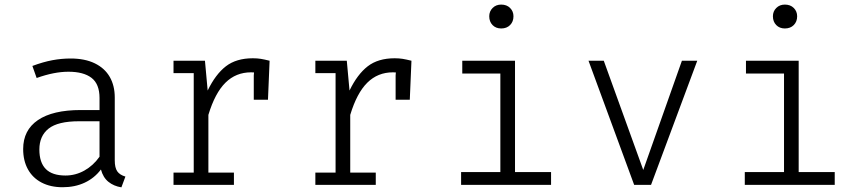

<svg xmlns="http://www.w3.org/2000/svg" viewBox="-20 -802 3732 833"><path d="M477.9 -106.2Q477.9 -74.4 488.7 -58.7Q499.5 -43.1 524.1 -35.9L506.7 10.8Q473.8 5.6 450.5 -13.1Q427.2 -31.8 417.9 -66.7Q389.7 -29.2 347.4 -9.5Q305.1 10.3 251.8 10.3Q199 10.3 160.3 -10Q121.5 -30.3 101 -67.7Q80.5 -105.1 80.5 -155.4Q80.5 -237.4 144.6 -281Q208.7 -324.6 330.3 -324.6H411.8V-376.9Q411.8 -437.4 377.2 -464.1Q342.6 -490.8 276.9 -490.8Q214.9 -490.8 139 -463.6L120.5 -515.9Q167.2 -533.3 207.2 -540.8Q247.2 -548.2 286.2 -548.2Q348.2 -548.2 391.3 -527.2Q434.4 -506.2 456.2 -468.2Q477.9 -430.3 477.9 -379ZM411.8 -122.1V-275.9H322.6Q231.3 -275.9 191 -244.1Q150.8 -212.3 150.8 -153.3Q150.8 -96.9 178.7 -68.7Q206.7 -40.5 264.1 -40.5Q307.7 -40.5 346.2 -62.1Q384.6 -83.6 411.8 -122.1Z M1149.7 -538.5 1142.6 -369.2H1081V-474.4L1082.1 -487.7Q1077.9 -488.2 1069.2 -488.2Q1003.6 -488.2 958.2 -443.3Q912.8 -398.5 884.1 -303.6V-53.3H994.9V0H732.8V-53.3H820.5V-484.6H732.8V-538.5H869.2L881 -409.2Q914.9 -479.5 960 -514.4Q1005.1 -549.2 1076.9 -549.2Q1095.9 -549.2 1111.5 -546.7Q1127.2 -544.1 1149.7 -538.5Z M1765.1 -538.5 1757.9 -369.2H1696.4V-474.4L1697.4 -487.7Q1693.3 -488.2 1684.6 -488.2Q1619 -488.2 1573.6 -443.3Q1528.2 -398.5 1499.5 -303.6V-53.3H1610.3V0H1348.2V-53.3H1435.9V-484.6H1348.2V-538.5H1484.6L1496.4 -409.2Q1530.3 -479.5 1575.4 -514.4Q1620.5 -549.2 1692.3 -549.2Q1711.3 -549.2 1726.9 -546.7Q1742.6 -544.1 1765.1 -538.5Z M2207.7 -731.3Q2207.7 -708.2 2193.1 -693.3Q2178.5 -678.5 2154.4 -678.5Q2131.3 -678.5 2116.9 -693.3Q2102.6 -708.2 2102.6 -731.3Q2102.6 -752.8 2117.2 -767.4Q2131.8 -782.1 2154.4 -782.1Q2178.5 -782.1 2193.1 -767.4Q2207.7 -752.8 2207.7 -731.3ZM1985.6 -538.5H2214.4V-55.4H2370.8V0H1980.5V-55.4H2150.8V-483.1H1985.6Z M2938.5 -538.5H3005.1L2804.6 0H2731.3L2533.3 -538.5H2599.5L2770.8 -64.6Z M3438.5 -731.3Q3438.5 -708.2 3423.8 -693.3Q3409.2 -678.5 3385.1 -678.5Q3362.1 -678.5 3347.7 -693.3Q3333.3 -708.2 3333.3 -731.3Q3333.3 -752.8 3347.9 -767.4Q3362.6 -782.1 3385.1 -782.1Q3409.2 -782.1 3423.8 -767.4Q3438.5 -752.8 3438.5 -731.3ZM3216.4 -538.5H3445.1V-55.4H3601.5V0H3211.3V-55.4H3381.5V-483.1H3216.4Z"/></svg>

Font: Fira Code Fixed Light
Style: Regular
Weight: 300
Monospace: yes
Designer: Carrois Corporate, Edenspiekermann AG, Nikita Prokopov
Foundry: Carrois Corporate, Edenspiekermann AG, Nikita Prokopov
Version: Version 5.002